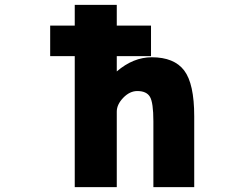

<svg xmlns="http://www.w3.org/2000/svg" viewBox="-20 -772 1040 794"><path d="M187.5 -540V-666H289.1V-752H462.9V-666H604.5V-540H462.9V-476.6Q531.2 -535.2 607.4 -535.2Q700.2 -535.2 741.7 -480.5Q783.2 -425.8 783.2 -291V2H614.3V-270.5Q614.3 -347.7 600.1 -371.6Q585.9 -395.5 547.9 -395.5Q516.6 -395.5 489.7 -367.7Q462.9 -339.8 462.9 -310.5V2H289.1V-540Z"/></svg>

Font: GenEi Gothic M Heavy
Style: Regular
Weight: 800
Designer: o_tamon (Modified); [Source Han Sans]
Ryoko NISHIZUKA  (kana & ideographs); Paul D. Hunt (Latin, Greek & Cyrillic); Wenl
Version: Version 1.1a;Original Version 1.004